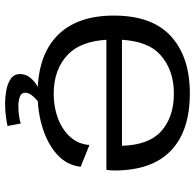

<svg xmlns="http://www.w3.org/2000/svg" viewBox="-26 -610 770 758"><g transform="rotate(90 359.0 -231.0)"><path d="M351 5.5Q200.5 5.5 121 -71.8Q41.5 -149 41.5 -295.5Q41.5 -446.5 123.2 -521Q205 -595.5 348.5 -595.5Q497 -595.5 575 -520.5Q653 -445.5 653 -298.5Q653 -280 650.5 -266H137Q143.5 -165 194 -115.5Q252 -58 351 -58Q403 -58 447.8 -75Q492.5 -92 520.8 -123.5Q549 -155 552.5 -199L638.5 -164.5Q632 -109.5 590.2 -71.8Q548.5 -34 485.2 -14.2Q422 5.5 351 5.5ZM137 -327.5H555.5Q552.5 -432.5 499.5 -481Q443.5 -532.5 349 -532.5Q256 -532.5 196 -478.5Q143.5 -431.5 137 -327.5ZM388.5 134Q364 134 337.2 129.2Q310.5 124.5 291.5 111.8Q272.5 99 272.5 74.5Q272.5 53 285.2 36.8Q298 20.5 312.8 11Q327.5 1.5 333 0H385.5Q382.5 2 372.8 10.5Q363 19 354.5 30.8Q346 42.5 346 54.5Q346 69.5 361.5 75.5Q377 81.5 399 81.5Q417.5 81.5 437.8 78.8Q458 76 467.5 72L477.5 124Q470 126.5 443.5 130.2Q417 134 388.5 134Z"/></g></svg>

Font: Anybody ExtraExpanded
Style: Regular
Weight: 400
Width: 8
Designer: Tyler Finck
Foundry: Etcetera Type Company
Version: Version 1.010; ttfautohint (v1.8.3) -l 8 -r 50 -G 200 -x 14 